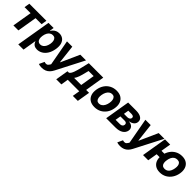

<svg xmlns="http://www.w3.org/2000/svg" viewBox="397 -2143 3937 3937"><g transform="rotate(45 2365.5 -174.5)"><path d="M41.2 -426.8 60.9 -545.9H555.3L535.5 -426.8H360.4L289.1 0H144.7L216 -426.8Z M490.1 204.1 616.1 -545.9H765.1L749.9 -453.7H756.2Q769.9 -476.1 792.6 -499Q815.2 -522 848.9 -537.4Q882.6 -552.7 928.2 -552.7Q988 -552.7 1032.8 -521.7Q1077.5 -490.6 1097.5 -428.3Q1117.4 -365.9 1102.1 -272.1Q1087 -181 1047.1 -118.3Q1007.2 -55.6 951.7 -23.5Q896.2 8.6 833.7 8.8Q789.9 8.6 761.7 -5.9Q733.4 -20.4 717.8 -42.7Q702.1 -64.9 695.4 -87.5H690.3L641.9 204.1ZM806.3 -111.5Q843.7 -111.7 872.3 -132.1Q901 -152.4 920.2 -188.8Q939.4 -225.2 947.6 -272.5Q954.9 -319.8 947.8 -355.8Q940.7 -391.8 918.8 -412.1Q896.9 -432.4 859.5 -432.4Q822.9 -432.4 793.7 -412.7Q764.6 -393 745.3 -357.2Q726 -321.4 718.3 -272.5Q710.4 -224.1 717.8 -188Q725.3 -151.9 747.6 -131.8Q769.9 -111.7 806.3 -111.5Z M1165.1 204.1Q1136.5 204.6 1112.3 200.1Q1088 195.7 1072.8 189.1L1125.7 76L1128.5 77Q1165.2 89.2 1192.4 81.8Q1219.6 74.5 1241.5 37.7L1255 14.6L1152.6 -545.9H1306.7L1352.6 -144.5H1358.5L1539 -545.9H1704.6L1392.5 59.2Q1369.8 103.5 1338.1 136.2Q1306.4 168.8 1263.9 186.5Q1221.3 204.1 1165.1 204.1Z M1547 159.8 1593.5 -119.7H1635.4Q1655.3 -131.2 1670.7 -155.9Q1686 -180.6 1698.7 -214.5Q1711.3 -248.4 1721.9 -287.6Q1732.5 -326.8 1742.5 -366.6L1785.6 -545.9H2204.4L2134.7 -119.7H2219.2L2172.8 159.8H2027.8L2054.4 0H1720.8L1694.8 159.8ZM1786.2 -119.7H1991.5L2042.7 -429.1H1895.6L1879.4 -366.6Q1859.2 -279.4 1837.8 -218.7Q1816.5 -157.9 1786.2 -119.7Z M2501.6 10.5Q2418 10.4 2363.2 -25.2Q2308.5 -60.8 2286.4 -124.6Q2264.4 -188.3 2278.3 -273Q2292 -357 2334.5 -419.9Q2377 -482.7 2442.6 -517.7Q2508.2 -552.7 2590.6 -552.7Q2673.7 -552.7 2728.4 -517.1Q2783 -481.5 2805.3 -417.6Q2827.6 -353.7 2813.5 -268.8Q2800 -185.2 2757.3 -122.3Q2714.6 -59.5 2649.2 -24.6Q2583.8 10.4 2501.6 10.5ZM2516.6 -106.2Q2554.9 -106.4 2584.5 -128.2Q2614.1 -150 2633.7 -187.8Q2653.3 -225.7 2660.9 -273.6Q2668.8 -320.9 2662.2 -357.9Q2655.6 -394.8 2634.1 -416.1Q2612.6 -437.4 2575.2 -437.1Q2537.1 -437.4 2507.3 -415.4Q2477.4 -393.5 2458 -355.5Q2438.5 -317.6 2430.9 -269.3Q2422.9 -222.6 2429.3 -185.6Q2435.7 -148.6 2457.5 -127.5Q2479.2 -106.4 2516.6 -106.2Z M2835.4 0 2926.2 -545.9H3158.2Q3258.8 -545.4 3311.3 -507.1Q3363.9 -468.8 3352 -398Q3344.8 -353.8 3306.7 -324.3Q3268.6 -294.8 3209 -284.2Q3257.4 -281 3288.8 -262.3Q3320.1 -243.6 3333.6 -214.1Q3347.1 -184.6 3341.2 -148.8Q3329.3 -79.1 3267.5 -39.6Q3205.7 0 3103.3 0ZM2994.9 -113.5H3121.9Q3154.1 -113.3 3174.7 -128.5Q3195.3 -143.7 3199.2 -169.7Q3204.5 -198.9 3189 -215.7Q3173.5 -232.4 3142 -232.4H3015ZM3029.3 -321.1H3124.2Q3146.8 -321.3 3164.2 -327.9Q3181.5 -334.5 3192.5 -346.7Q3203.5 -358.9 3206.1 -375.8Q3210.1 -401.1 3192.1 -415.3Q3174.1 -429.5 3139.1 -429.5H3047.1Z M3438.6 204.1Q3410 204.6 3385.7 200.1Q3361.4 195.7 3346.2 189.1L3399.1 76L3402 77Q3438.7 89.2 3465.9 81.8Q3493.1 74.5 3514.9 37.7L3528.4 14.6L3426.1 -545.9H3580.2L3626.1 -144.5H3631.9L3812.4 -545.9H3978L3665.9 59.2Q3643.3 103.5 3611.6 136.2Q3579.9 168.8 3537.3 186.5Q3494.7 204.1 3438.6 204.1Z M4288.5 -329.5 4268.8 -209.8H3972.5L3992.2 -329.5ZM4145.3 -545.9 4054.5 0H3903.7L3994.5 -545.9ZM4395.5 10.5Q4314.5 10.4 4261.5 -25.8Q4208.5 -62 4187.4 -126Q4166.2 -189.9 4180.1 -272.5Q4193.9 -355.3 4236.2 -418.4Q4278.4 -481.5 4343.3 -517.1Q4408.2 -552.7 4489.3 -552.7Q4570.3 -552.7 4623.2 -517.1Q4676.1 -481.5 4697.5 -418.4Q4718.8 -355.3 4705.3 -272.5Q4691.4 -189.9 4648.9 -126Q4606.3 -62 4541.5 -25.8Q4476.6 10.4 4395.5 10.5ZM4415.8 -111.5Q4457.9 -111.7 4487.4 -132.6Q4516.9 -153.5 4534.9 -189.8Q4552.8 -226.2 4560.4 -272.5Q4568.3 -319.1 4562.2 -355.1Q4556.1 -391.1 4533.5 -411.8Q4511 -432.4 4468.9 -432.4Q4426.9 -432.4 4397.2 -411.9Q4367.5 -391.4 4349.4 -355.6Q4331.2 -319.7 4323.8 -272.5Q4315.7 -225.6 4321.7 -189.3Q4327.7 -152.9 4350.7 -132.3Q4373.7 -111.7 4415.8 -111.5Z"/></g></svg>

Font: Inter Tight
Style: Italic
Weight: 400
Italic angle: -9.39999°
Designer: Rasmus Andersson
Foundry: rsms
Version: Version 3.002